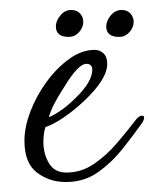

<svg xmlns="http://www.w3.org/2000/svg" viewBox="-20 -359 309 385"><path d="M112 6Q79 6 54 -13Q29 -32 29 -77Q29 -104 41 -135.5Q53 -167 73.5 -195Q94 -223 119 -241Q144 -259 170 -259Q180 -259 187.5 -252Q195 -245 195 -231Q195 -200 148 -156Q129 -138 108.5 -124Q88 -110 71 -104Q67 -91 67 -74Q67 -51 78 -32Q89 -13 113 -13Q143 -13 168 -30Q193 -47 214 -71.5Q235 -96 251 -117Q258 -127 265 -127Q269 -127 269 -123Q269 -121 268 -118.5Q267 -116 266 -114Q249 -90 227 -62Q205 -34 177 -14Q149 6 112 6ZM78 -124Q104 -135 132 -163Q165 -195 165 -219Q165 -231 153 -231Q137 -231 109 -185Q84 -147 78 -124ZM219 -285Q193 -285 193 -306Q193 -317 202 -328Q211 -339 224 -339Q235 -339 241.5 -332Q248 -325 248 -315Q248 -304 239.5 -294.5Q231 -285 219 -285ZM118 -285Q92 -285 92 -306Q92 -317 101 -328Q110 -339 123 -339Q134 -339 140.5 -332Q147 -325 147 -315Q147 -304 138.5 -294.5Q130 -285 118 -285Z"/></svg>

Font: Corinthia
Style: Regular
Weight: 400
Designer: Robert E. Leuschke
Foundry: Robert E. Leuschke
Version: Version 1.013; ttfautohint (v1.8.3)